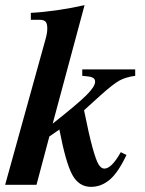

<svg xmlns="http://www.w3.org/2000/svg" viewBox="-43 -719 563 747"><path d="M483 -449V-424Q446 -419 421.5 -405.5Q397 -392 348 -348L284 -290Q303 -195 317 -144.5Q331 -94 341 -78.5Q351 -63 363 -63Q391 -63 427 -127L449 -116Q417 -48 384 -20Q351 8 311 8Q264 8 238.5 -38.5Q213 -85 188 -215L149 -188L99 0H-23L134 -566Q141 -590 141 -608Q141 -628 134 -635Q127 -642 111 -642H77V-669Q173 -674 286 -699L162 -238Q257 -313 292 -347.5Q327 -382 327 -401Q327 -413 316.5 -417.5Q306 -422 277 -424V-449Z"/></svg>

Font: STIX
Style: Bold Italic
Weight: 700
Italic angle: -16.33°
Designer: MicroPress Inc., with final additions and corrections provided by Coen Hoffman, Elsevier (retired)
Version: Version 1.1.1